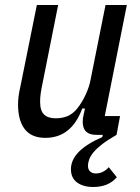

<svg xmlns="http://www.w3.org/2000/svg" viewBox="-20 -538 559 766"><path d="M212 -518 148 -197Q140 -160 140 -132Q140 -96 156 -81Q172 -66 202 -66Q229 -66 250 -75Q271 -84 288 -105Q308 -130 322.5 -162Q337 -194 342 -223L401 -518H486L398 -75H459L445 0Q410 20 388 37Q366 54 353.5 69Q341 84 336 97.5Q331 111 331 124Q331 138 339.5 146Q348 154 362 154Q392 154 414 129L446 169Q413 208 352 208Q312 208 287.5 190Q263 172 263 137Q263 63 388 9L390 0H364Q310 0 310 -52Q310 -60 311 -67Q312 -74 314 -82L319 -105H308Q265 12 161 12Q106 12 79 -22.5Q52 -57 52 -121Q52 -138 54.5 -156.5Q57 -175 62 -196L127 -518Z"/></svg>

Font: IBM Plex Sans Condensed Text
Style: Italic
Weight: 450
Width: 3
Italic angle: -11°
Designer: Mike Abbink, Paul van der Laan, Pieter van Rosmalen
Foundry: Bold Monday
Version: Version 1.1